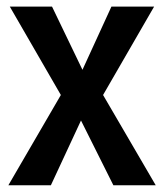

<svg xmlns="http://www.w3.org/2000/svg" viewBox="-20 -553 490 573"><path d="M135.3 -533.2 226.1 -344.7 312.5 -533.2H439.9L287.6 -269.5L444.8 0H318.4L221.7 -193.4L131.8 0H4.9L161.6 -269.5L9.3 -533.2Z"/></svg>

Font: Ufes Sans Medium
Style: Regular
Weight: 500
Designer: Ricardo Esteves & Filipe Motta
Foundry: ProDesignUfes - Ricardo Esteves, Filipe Motta (This is a derivative work, based on Roboto family, by Christian Robertson
Version: Version 2.0